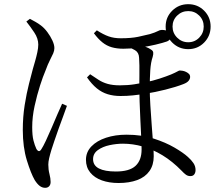

<svg xmlns="http://www.w3.org/2000/svg" viewBox="-20 -839 1040 918"><path d="M547 36Q502 36 467 23.5Q432 11 411.5 -14Q391 -39 391 -75Q391 -112 417 -139Q443 -166 487 -180.5Q531 -195 585 -195Q657 -195 714.5 -176.5Q772 -158 814 -133.5Q856 -109 878 -89Q895 -74 905 -59Q915 -44 915 -26Q915 -14 909 -5.5Q903 3 890 3Q878 3 868.5 -4Q859 -11 849 -22Q804 -68 757 -96.5Q710 -125 662.5 -138.5Q615 -152 568 -152Q537 -152 504 -145Q471 -138 448 -121.5Q425 -105 425 -78Q425 -48 453 -33.5Q481 -19 534 -19Q599 -19 628 -46Q657 -73 657 -124Q657 -148 655 -186.5Q653 -225 651 -268.5Q649 -312 647.5 -353Q646 -394 646 -424Q646 -449 646.5 -476Q647 -503 646.5 -526Q646 -549 645 -563Q644 -588 625.5 -599Q607 -610 592 -614L624 -628Q640 -625 654 -621.5Q668 -618 680 -613.5Q692 -609 702 -602Q711 -597 712.5 -589Q714 -581 710 -567Q701 -541 698.5 -502.5Q696 -464 696 -419Q696 -381 699 -333.5Q702 -286 705.5 -239Q709 -192 712 -153Q715 -114 715 -92Q715 -50 694.5 -21Q674 8 636 22Q598 36 547 36ZM196 59Q182 59 170 50Q158 41 146 22Q128 -9 108.5 -72Q89 -135 89 -218Q89 -280 98 -336.5Q107 -393 118.5 -438Q130 -483 137 -509Q142 -526 148 -547Q154 -568 158.5 -589Q163 -610 163 -626Q163 -655 144 -683.5Q125 -712 106 -736L123 -749Q136 -742 149.5 -734.5Q163 -727 176 -717Q192 -705 206.5 -685.5Q221 -666 230.5 -645.5Q240 -625 240 -609Q240 -597 234.5 -584Q229 -571 219 -552Q209 -533 197 -500Q186 -475 171.5 -430Q157 -385 145.5 -332.5Q134 -280 134 -231Q134 -191 140 -167.5Q146 -144 154 -127Q160 -117 166 -116.5Q172 -116 178 -126Q186 -138 199 -165.5Q212 -193 226.5 -227Q241 -261 254.5 -292.5Q268 -324 277 -343L300 -333Q293 -312 282 -283Q271 -254 260 -223Q249 -192 240 -165.5Q231 -139 226 -123Q219 -100 215 -82.5Q211 -65 211 -52Q211 -28 216.5 -7Q222 14 222 31Q222 44 215 51.5Q208 59 196 59ZM556 -380Q523 -380 495 -388.5Q467 -397 443 -416.5Q419 -436 396 -469L411 -484Q432 -470 451 -457.5Q470 -445 494.5 -438Q519 -431 553 -431Q591 -431 622.5 -436Q654 -441 674 -445Q712 -453 744 -463.5Q776 -474 798 -483Q819 -492 827.5 -497Q836 -502 840 -502Q845 -502 853.5 -500.5Q862 -499 870 -495Q878 -491 883.5 -485.5Q889 -480 889 -471Q889 -462 882 -453Q875 -444 857 -437Q821 -423 771 -410.5Q721 -398 676 -391Q644 -386 616 -383Q588 -380 556 -380ZM570 -606Q539 -606 514.5 -613Q490 -620 469.5 -636.5Q449 -653 429 -680L443 -694Q474 -674 499.5 -665Q525 -656 557 -656Q607 -656 640.5 -663Q674 -670 697 -676Q723 -684 734 -690Q745 -696 753 -696Q772 -696 785 -689Q798 -682 798 -667Q798 -658 793 -651.5Q788 -645 779 -641Q759 -634 723.5 -625.5Q688 -617 647.5 -611.5Q607 -606 570 -606ZM880 -604Q835 -604 803.5 -635.5Q772 -667 772 -712Q772 -757 803.5 -788Q835 -819 880 -819Q925 -819 956 -788Q987 -757 987 -712Q987 -667 956 -635.5Q925 -604 880 -604ZM880 -637Q911 -637 932.5 -659Q954 -681 954 -712Q954 -743 932.5 -764.5Q911 -786 880 -786Q849 -786 827 -764.5Q805 -743 805 -712Q805 -681 827 -659Q849 -637 880 -637Z"/></svg>

Font: Noto Serif KR
Style: Regular
Weight: 400
Designer: Ryoko NISHIZUKA  (kana & ideographs); Frank Grießhammer (Latin, Greek & Cyrillic); Wenlong ZHANG  (bopomofo); Sandoll Co
Foundry: Adobe
Version: Version 2.003-H1;hotconv 1.1.1;makeotfexe 2.6.0